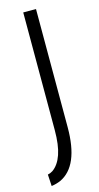

<svg xmlns="http://www.w3.org/2000/svg" viewBox="-140 -570 421 814"><g transform="rotate(-15 70.0 -163.0)"><path d="M110 -15Q110 155 20 197Q1 205 -20 208L-23 157Q-12 155 -1 148Q26 129 40 88.5Q54 48 54 -18V-534H110Z"/></g></svg>

Font: Georama SemiCondensed Light
Style: Regular
Weight: 300
Width: 4
Designer: Jean-Baptiste Levee
Foundry: Production Type
Version: Version 1.000